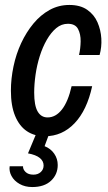

<svg xmlns="http://www.w3.org/2000/svg" viewBox="-20 -540 435 775"><path d="M161 10Q119 10 88.5 -10.5Q58 -31 41 -72Q24 -113 24 -174Q24 -222 34.5 -272Q45 -322 65.5 -366Q86 -410 115 -445Q144 -480 180.5 -500Q217 -520 260 -520Q304 -520 332 -500.5Q360 -481 373.5 -450Q387 -419 389 -384.5Q391 -350 382 -318H299Q305 -344 305.5 -373Q306 -402 295 -423Q284 -444 254 -444Q228 -444 207 -426.5Q186 -409 169 -379.5Q152 -350 140.5 -313.5Q129 -277 123.5 -238.5Q118 -200 118 -166Q118 -114 132 -90Q146 -66 172 -66Q205 -66 230 -98Q255 -130 269 -192H352Q331 -95 281 -42.5Q231 10 161 10ZM110 215Q81 215 59 202.5Q37 190 26.5 170.5Q16 151 19 131H73Q72 143 83 154Q94 165 115 165Q133 165 144.5 154.5Q156 144 156 128Q156 110 140.5 97.5Q125 85 93 79L131 -12H183L160 50Q185 60 199 80.5Q213 101 213 126Q213 164 186 189.5Q159 215 110 215Z"/></svg>

Font: Instrument Sans Condensed Medium
Style: Italic
Weight: 500
Width: 3
Italic angle: -13°
Designer: Rodrigo Fuenzalida
Foundry: fragTYPE
Version: Version 1.000;gftools[0.9.28]